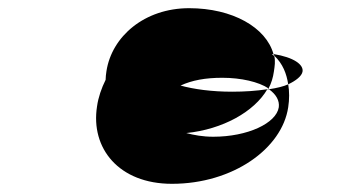

<svg xmlns="http://www.w3.org/2000/svg" viewBox="-20 -695 841 469"><path d="M217 -435C201 -333 270 -246 400 -246C549 -246 669 -332 684 -433C687 -452 687 -472 684 -489C673 -484 657 -480 637 -477C655 -464 663 -449 661 -433C655 -394 585 -361 501 -361C475 -361 454 -365 435 -370C524 -379 601 -422 633 -477C606 -473 578 -471 547 -471C497 -471 454 -477 421 -486C449 -499 482 -505 523 -505C569 -505 612 -495 636 -479C643 -492 647 -506 649 -520C651 -533 653 -546 650 -558L644 -563H648C630 -628 548 -675 442 -675C333 -675 253 -606 240 -521C239 -514 238 -507 238 -500C228 -480 220 -457 217 -435ZM633 -477H637L636 -479C636 -478 633 -478 633 -477ZM648 -563C648 -561 650 -561 650 -559C671 -539 680 -515 684 -489C703 -498 717 -509 719 -520C722 -537 698 -555 648 -563Z"/></svg>

Font: Ampere
Style: SCSuExtIta
Weight: 400
Version: Version 1